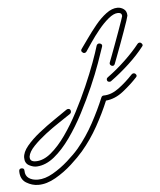

<svg xmlns="http://www.w3.org/2000/svg" viewBox="-334 -385 605 728"><g transform="rotate(-5 -31.0 -20.5)"><path d="M103 -124Q98 -124 94.5 -128Q91 -132 93 -138Q95 -143 102 -161.5Q109 -180 118 -204.5Q127 -229 135.5 -252.5Q144 -276 149.5 -292Q155 -308 155 -309Q155 -322 140 -322Q124 -322 104 -305.5Q84 -289 65 -265.5Q46 -242 31 -220Q16 -198 8 -186Q5 -182 0 -182Q-5 -182 -9 -187Q-13 -192 -9 -198Q2 -213 18.5 -236.5Q35 -260 55 -284.5Q75 -309 97 -325.5Q119 -342 140 -342Q153 -342 164 -334Q175 -326 175 -309Q175 -307 169.5 -290Q164 -273 155 -248.5Q146 -224 137 -199Q128 -174 120.5 -155Q113 -136 111 -130Q108 -124 103 -124ZM-216 231Q-230 232 -246 223.5Q-262 215 -262 194Q-262 173 -242.5 149.5Q-223 126 -194 103Q-165 80 -135.5 60Q-106 40 -86 26Q-82 24 -80 24Q-70 24 -70 35Q-70 40 -74 43Q-91 55 -118 72.5Q-145 90 -172 111Q-199 132 -218.5 152.5Q-238 173 -241 191V194Q-241 211 -219 211Q-190 211 -161 187Q-132 163 -104.5 124Q-77 85 -52.5 38Q-28 -9 -7.5 -56Q13 -103 27.5 -142.5Q42 -182 49 -206Q52 -213 59 -213Q64 -213 67.5 -209.5Q71 -206 69 -200Q62 -179 48 -139.5Q34 -100 13 -52Q-8 -4 -33.5 45Q-59 94 -88.5 135.5Q-118 177 -150 203Q-182 229 -216 231ZM86 -65Q76 -65 76 -75Q76 -79 80 -82Q116 -108 149 -139.5Q182 -171 204 -199Q207 -203 212 -203Q217 -203 221 -197.5Q225 -192 220 -187Q196 -156 162 -124.5Q128 -93 92 -67Q90 -65 86 -65ZM-217 301Q-241 301 -263 287.5Q-285 274 -285 243Q-285 233 -275 233Q-265 233 -265 243Q-265 262 -251.5 271.5Q-238 281 -217 281Q-190 281 -159.5 263.5Q-129 246 -101.5 221.5Q-74 197 -57 177Q-22 135 4.5 86Q31 37 50 -9Q53 -15 59 -15Q88 -15 117 -36.5Q146 -58 171 -85Q175 -89 179 -89Q185 -89 188.5 -83.5Q192 -78 187 -73Q164 -48 132.5 -23Q101 2 66 5Q47 51 20 99.5Q-7 148 -42 189Q-59 209 -88 235.5Q-117 262 -151 281.5Q-185 301 -217 301Z"/></g></svg>

Font: Neonderthaw
Style: Regular
Weight: 400
Designer: Robert E. Leuschke
Foundry: Robert E. Leuschke
Version: Version 1.010; ttfautohint (v1.8.3)